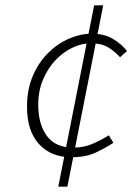

<svg xmlns="http://www.w3.org/2000/svg" viewBox="-20 -687 502 718"><path d="M247 -99Q171 -99 126 -148Q81 -197 81 -288Q81 -352 102.5 -402.5Q124 -453 159.5 -488.5Q195 -524 238 -542.5Q281 -561 323 -561Q370 -561 402.5 -541.5Q435 -522 455 -496L429 -473Q408 -496 383.5 -510.5Q359 -525 319 -525Q285 -525 250.5 -508.5Q216 -492 187.5 -462Q159 -432 141 -389.5Q123 -347 123 -296Q123 -222 155.5 -178.5Q188 -135 253 -135Q294 -135 327 -149.5Q360 -164 387 -181L404 -153Q375 -134 338 -116.5Q301 -99 247 -99ZM198 11 332 -667H366L232 11Z"/></svg>

Font: Source Sans 3 ExtraLight Light
Style: Italic
Weight: 300
Italic angle: -11°
Version: Version 3.052;hotconv 1.1.0;makeotfexe 2.6.0